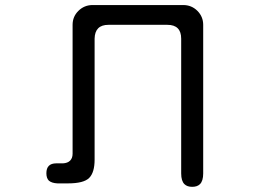

<svg xmlns="http://www.w3.org/2000/svg" viewBox="-20 -722 1040 758"><path d="M353.5 -569.3Q354.5 -624 408.2 -624H640.6Q695.3 -624 695.3 -569.3V-37.1Q695.3 -7.8 708 4.9Q718.8 15.6 738.8 15.6Q758.8 15.6 769.5 4.9Q782.2 -7.8 782.2 -37.1V-624Q782.2 -656.2 759.3 -679.2Q736.3 -702.1 703.1 -702.1H345.7Q312.5 -702.1 289.1 -678.7Q266.6 -656.2 266.6 -624V-115.2Q266.6 -97.7 256.8 -87.9Q247.1 -78.1 228.5 -77.1H202.1Q182.6 -77.1 172.9 -67.4Q163.1 -57.6 163.1 -38.1Q163.1 -18.6 172.9 -8.8Q184.6 1 207 2H248Q310.5 2 332 -19.5Q353.5 -41 353.5 -91.8Z"/></svg>

Font: FakePearl
Style: Light
Weight: 350
Version: Version 1.2